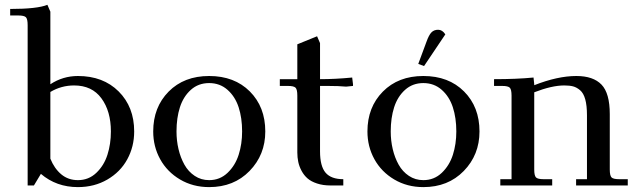

<svg xmlns="http://www.w3.org/2000/svg" viewBox="-20 -766 2631 793"><path d="M22 -702.1V-729Q133.8 -729 175.8 -746.1L188 -717.8V-418Q239.7 -452.1 301.8 -452.1Q406.2 -452.1 470.2 -388.2Q534.2 -324.2 534.2 -223.1Q534.2 -160.2 505.6 -107.9Q477.1 -55.7 423.3 -24.4Q369.6 6.8 301.8 6.8Q212.9 6.8 148.9 -47.9L120.1 0H94.2V-662.1Q94.2 -687 87.2 -694.6Q80.1 -702.1 55.2 -702.1ZM188 -110.8Q204.1 -70.3 232.9 -46.1Q261.7 -22 301.8 -22Q346.2 -22 377.9 -52.2Q409.7 -82.5 423.8 -127Q438 -171.4 438 -223.1Q438 -306.6 398.9 -359.9Q359.9 -413.1 286.1 -413.1Q233.4 -413.1 188 -386.2Z M612.8 -223.1Q612.8 -323.2 676.5 -387.7Q740.2 -452.1 843.8 -452.1Q948.2 -452.1 1012 -388.2Q1075.7 -324.2 1075.7 -223.1Q1075.7 -126.5 1010.7 -59.8Q945.8 6.8 843.8 6.8Q776.9 6.8 723.6 -24.7Q670.4 -56.2 641.6 -108.4Q612.8 -160.6 612.8 -223.1ZM709 -223.1Q709 -185.1 717.3 -149.9Q725.6 -114.7 741.7 -85.9Q757.8 -57.1 784.2 -39.6Q810.5 -22 843.8 -22Q888.2 -22 919.9 -52.2Q951.7 -82.5 965.8 -127Q980 -171.4 980 -223.1Q980 -278.8 965.6 -323Q951.2 -367.2 919.7 -395Q888.2 -422.9 843.8 -422.9Q799.3 -422.9 768.3 -395Q737.3 -367.2 723.1 -323Q709 -278.8 709 -223.1Z M1135.7 -411.1V-439H1208V-583L1289.6 -616.2L1301.8 -587.9V-439Q1364.7 -439 1434.6 -445.8L1438 -418V-411.1L1409.7 -408.2Q1379.9 -411.1 1333 -411.1H1301.8V-141.1Q1301.8 -79.6 1324.7 -52.7Q1347.7 -25.9 1397.9 -25.9V0H1344.7Q1314 0 1289.6 -8.1Q1265.1 -16.1 1250.2 -29.1Q1235.4 -42 1225.6 -60.3Q1215.8 -78.6 1211.9 -97.2Q1208 -115.7 1208 -136.2V-371.1Q1208 -396 1200.9 -403.6Q1193.8 -411.1 1168.9 -411.1Z M1497.6 -223.1Q1497.6 -323.2 1561.3 -387.7Q1625 -452.1 1728.5 -452.1Q1833 -452.1 1896.7 -388.2Q1960.4 -324.2 1960.4 -223.1Q1960.4 -126.5 1895.5 -59.8Q1830.6 6.8 1728.5 6.8Q1661.6 6.8 1608.4 -24.7Q1555.2 -56.2 1526.4 -108.4Q1497.6 -160.6 1497.6 -223.1ZM1593.8 -223.1Q1593.8 -185.1 1602.1 -149.9Q1610.4 -114.7 1626.5 -85.9Q1642.6 -57.1 1668.9 -39.6Q1695.3 -22 1728.5 -22Q1772.9 -22 1804.7 -52.2Q1836.4 -82.5 1850.6 -127Q1864.7 -171.4 1864.7 -223.1Q1864.7 -278.8 1850.3 -323Q1835.9 -367.2 1804.4 -395Q1772.9 -422.9 1728.5 -422.9Q1684.1 -422.9 1653.1 -395Q1622.1 -367.2 1607.9 -323Q1593.8 -278.8 1593.8 -223.1ZM1707.5 -502 1741.7 -594.2Q1751.5 -621.6 1762 -632.3Q1772.5 -643.1 1789.6 -643.1Q1807.1 -643.1 1819.3 -624L1731.4 -493.2Z M2020.5 -411.1V-439Q2113.8 -439 2183.6 -445.8L2186.5 -418V-414.1Q2283.2 -452.1 2360.4 -452.1Q2430.2 -452.1 2464.4 -416.5Q2498.5 -380.9 2498.5 -294.9V-65.9Q2498.5 -41 2505.6 -33.4Q2512.7 -25.9 2537.6 -25.9H2572.8V0H2359.4V-25.9H2404.3V-290Q2404.3 -330.1 2397.2 -355.7Q2390.1 -381.3 2376 -393.3Q2361.8 -405.3 2347.2 -409.2Q2332.5 -413.1 2310.5 -413.1Q2259.3 -413.1 2186.5 -384.8V-65.9Q2186.5 -41 2193.6 -33.4Q2200.7 -25.9 2225.6 -25.9H2260.7V0H2046.4V-25.9H2092.8V-371.1Q2092.8 -396 2085.7 -403.6Q2078.6 -411.1 2053.7 -411.1Z"/></svg>

Font: Dihjauti S
Style: Bold
Weight: 700
Designer: T. Christopher White
Version: Version 3.0.0